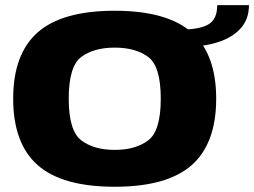

<svg xmlns="http://www.w3.org/2000/svg" viewBox="-20 -723 992 750"><path d="M428 6.5Q223 6.5 127.2 -78Q31.5 -162.5 31.5 -337.5Q31.5 -512 127.2 -596.5Q223 -681 428 -681Q633 -681 728.8 -596.5Q824.5 -512 824.5 -337.5Q824.5 -162.5 728.8 -78Q633 6.5 428 6.5ZM428 -137.5Q510 -137.5 559 -174.8Q608 -212 608 -337.5Q608 -464 559 -500.5Q510 -537 428 -537Q346.5 -537 297.5 -500.5Q248.5 -464 248.5 -337.5Q248.5 -212 297.5 -174.8Q346.5 -137.5 428 -137.5ZM685.5 -607.5Q759 -607.5 793.8 -627.5Q828.5 -647.5 828.5 -703H952.5Q952.5 -647.5 919 -611Q885.5 -574.5 825.5 -556.5Q765.5 -538.5 685.5 -538.5Z"/></svg>

Font: Anybody ExtraExpanded ExtraBold
Style: Regular
Weight: 800
Width: 8
Designer: Tyler Finck
Foundry: Etcetera Type Company
Version: Version 1.010; ttfautohint (v1.8.3) -l 8 -r 50 -G 200 -x 14 